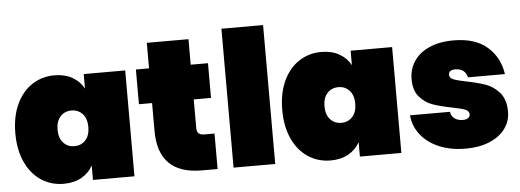

<svg xmlns="http://www.w3.org/2000/svg" viewBox="-49 -876 2759 1019"><g transform="rotate(-5 1330.5 -366.5)"><path d="M253 -571Q308 -571 348 -548.5Q388 -526 409 -487V-564H630V0H409V-77Q388 -38 348 -15.5Q308 7 253 7Q187 7 134 -27.5Q81 -62 50.5 -127.5Q20 -193 20 -282Q20 -371 50.5 -436.5Q81 -502 134 -536.5Q187 -571 253 -571ZM327 -377Q291 -377 268 -352Q245 -327 245 -282Q245 -237 268 -212Q291 -187 327 -187Q363 -187 386 -212Q409 -237 409 -282Q409 -327 386 -352Q363 -377 327 -377Z M1073 -189V0H989Q757 0 757 -231V-379H687V-564H757V-700H979V-564H1071V-379H979V-227Q979 -207 988.5 -198Q998 -189 1020 -189Z M1380 -740V0H1158V-740Z M1675 -571Q1730 -571 1770 -548.5Q1810 -526 1831 -487V-564H2052V0H1831V-77Q1810 -38 1770 -15.5Q1730 7 1675 7Q1609 7 1556 -27.5Q1503 -62 1472.5 -127.5Q1442 -193 1442 -282Q1442 -371 1472.5 -436.5Q1503 -502 1556 -536.5Q1609 -571 1675 -571ZM1749 -377Q1713 -377 1690 -352Q1667 -327 1667 -282Q1667 -237 1690 -212Q1713 -187 1749 -187Q1785 -187 1808 -212Q1831 -237 1831 -282Q1831 -327 1808 -352Q1785 -377 1749 -377Z M2115 -195H2328Q2332 -170 2349.5 -158Q2367 -146 2394 -146Q2411 -146 2421 -153.5Q2431 -161 2431 -172Q2431 -191 2410 -199Q2389 -207 2339 -217Q2278 -229 2238.5 -243Q2199 -257 2169.5 -291Q2140 -325 2140 -385Q2140 -437 2167.5 -479.5Q2195 -522 2249 -546.5Q2303 -571 2380 -571Q2494 -571 2558.5 -515Q2623 -459 2636 -369H2439Q2434 -392 2418 -404.5Q2402 -417 2375 -417Q2358 -417 2349 -410.5Q2340 -404 2340 -391Q2340 -374 2361 -365.5Q2382 -357 2428 -348Q2489 -336 2531 -321Q2573 -306 2604 -269.5Q2635 -233 2635 -169Q2635 -119 2606 -79Q2577 -39 2522.5 -16Q2468 7 2395 7Q2315 7 2253.5 -19Q2192 -45 2156 -91Q2120 -137 2115 -195Z"/></g></svg>

Font: Poppins Black A&M
Style: Regular
Weight: 900
Designer: Ninad Kale (Devanagari), Jonny Pinhorn (Latin)
Foundry: Indian Type Foundry
Version: 4.004